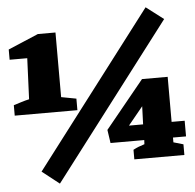

<svg xmlns="http://www.w3.org/2000/svg" viewBox="-54 -743 894 879"><g transform="rotate(-5 393.5 -304.0)"><path d="M7 -247V-295Q23 -300 42 -306Q61 -312 79 -316L87 -504H6V-551L145 -610H226V-313L295 -300V-247ZM186 81 107 19 647 -689 727 -628ZM535 0V-44Q548 -51 559.5 -55.5Q571 -60 587 -65L588 -84H433L424 -145L602 -363H720V-156H780V-84H720V-62L765 -49V0ZM524 -156H589L592 -239Z"/></g></svg>

Font: Piazzolla Black
Style: Regular
Weight: 900
Designer: Juan Pablo del Peral
Foundry: Huerta Tipografica
Version: Version 1.330